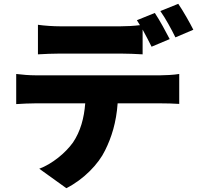

<svg xmlns="http://www.w3.org/2000/svg" viewBox="-20 -898 1040 1007"><path d="M915 -878 821 -840C848 -802 880 -743 900 -702L994 -742C977 -776 941 -840 915 -878ZM792 -830 698 -792 714 -766C681 -762 645 -760 612 -760C552 -760 361 -760 295 -760C261 -760 213 -763 179 -768V-613C212 -615 260 -617 295 -617C361 -617 552 -617 612 -617C650 -617 691 -615 728 -613V-743C745 -712 762 -679 775 -653L870 -693C852 -728 817 -793 792 -830ZM65 -510V-352C93 -354 137 -356 166 -356H427C421 -278 402 -209 363 -151C323 -95 253 -38 186 -13L328 89C419 43 497 -38 531 -109C565 -177 590 -256 597 -356H821C851 -356 893 -355 920 -353V-510C892 -505 842 -503 821 -503C758 -503 231 -503 166 -503C135 -503 96 -506 65 -510Z"/></svg>

Font: Noto Sans KR Black
Style: Regular
Weight: 900
Designer: Ryoko NISHIZUKA 西塚涼子 (kana, bopomofo & ideographs); Paul D. Hunt (Latin, Greek & Cyrillic); Sandoll Communications 산돌커뮤니
Foundry: Adobe
Version: Version 2.004;hotconv 1.0.118;makeotfexe 2.5.65603